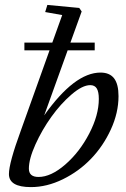

<svg xmlns="http://www.w3.org/2000/svg" viewBox="-20 -745 509 776"><path d="M105 11.2Q16.1 11.2 16.1 -41.5Q16.1 -85.9 63.5 -215.3L180.2 -541.5H78.6V-572.8H191.4L231.4 -684.1L162.6 -696.3L171.4 -725.1L300.3 -712.9L310.1 -698.7L264.6 -572.8H362.8V-541.5H253.4L158.7 -278.8Q281.2 -451.7 386.2 -451.7Q423.3 -451.7 441.2 -428.2Q459 -404.8 459 -356.4Q459 -289.1 428 -221.7Q397 -154.3 347.9 -103.3Q298.8 -52.2 234.1 -20.5Q169.4 11.2 105 11.2ZM135.7 -29.8Q186 -29.8 243.9 -80.1Q301.8 -130.4 340.6 -205.1Q379.4 -279.8 379.4 -345.2Q379.4 -374 371.1 -387.5Q362.8 -400.9 344.7 -400.9Q313 -400.9 269 -363Q225.1 -325.2 187.5 -272.7Q149.9 -220.2 123.3 -161.4Q96.7 -102.5 96.7 -63.5Q96.7 -29.8 135.7 -29.8Z"/></svg>

Font: Elstob 10pt
Style: Italic
Weight: 400
Italic angle: -20°
Designer: Peter S. Baker
Version: Version 1.015